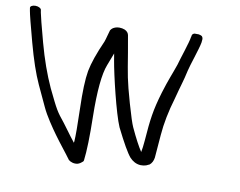

<svg xmlns="http://www.w3.org/2000/svg" viewBox="-131 -794 1188 951"><g transform="rotate(10 462.5 -318.5)"><path d="M-51.7 -671 -49.4 -657C-46.4 -638.9 -33.6 -588.8 -10.7 -504C12 -420.2 34.6 -353.9 57.5 -304.4C79.5 -257.3 95.7 -222.5 106.1 -200C124.7 -159.1 161.9 -105.2 184.9 -73.5C214.2 -32.9 242.4 0.6 269.6 38C269.6 38 269.7 37.7 269.7 37.7C269.7 37.7 269.9 38 269.9 38C279.3 46.1 298 52.8 316.6 47.7C323.6 45.4 329 41.9 334 37.5C338.6 33.9 342.4 31.6 343 26.1C349 -20.5 351.1 -94.6 349.1 -195C346.8 -323.3 355.6 -411.6 374 -458C382.8 -481 390.5 -500.2 398.2 -521.1L403.7 -488.2C415.5 -417.3 460.2 -228.9 488.1 -165.3C524.6 -92.2 550.2 -47 568.1 -26.2C582 -11.5 600.1 -0.1 622.9 1C632.7 1.4 642 0 650.4 -2.7C655.2 -4.4 659.7 -6.5 664.1 -9C664.1 -9 664.7 -9.4 664.7 -9.4C664.7 -9.4 665.4 -9 665.4 -9C677.6 -18.4 684 -31.7 686.4 -47.9C688.2 -65.5 691.3 -104.1 695.8 -163.9C700.4 -222.3 712.8 -285.6 733.2 -353.7C750.9 -422.6 760.6 -446.7 772 -500.3C777.2 -525.8 809.8 -618.3 814.9 -649.1L815 -649.4L816 -660.2C817.1 -667 816.9 -673.6 811.8 -680.3C807.6 -683.9 800.9 -686 794.4 -687.1C787.9 -686.8 780.4 -686.7 773.2 -687.2C766.5 -685.2 762.9 -681.4 761.5 -677.8L759.2 -666.5L759 -667C756.5 -642.9 723.5 -547.1 716.9 -521C698.7 -467.9 686.6 -443 664.7 -371.8C636.4 -276.8 630.7 -230.4 622.5 -122.8C620.4 -97.2 617.8 -77.7 614.9 -63.8C599.7 -86.3 578.8 -125.1 554.6 -177.6C547.4 -193.1 534.7 -231.5 517.7 -291.1C484.6 -408 483.7 -423.6 464.8 -537.5C457.2 -583 452.3 -611.2 449.9 -622.7C447.9 -632.1 441.9 -640.9 429.1 -646.7C420.8 -650 411.2 -651.8 402 -651.8C385.5 -651.8 374 -646.1 366.9 -640.6C363.4 -637.5 360.6 -634.3 358.7 -631C358.7 -631 358.6 -630.7 358.6 -630.7C358.6 -630.7 358.3 -631 358.3 -631C352.6 -613.6 347 -586.9 340.9 -570.8C312.4 -507 294.1 -454.3 286.3 -413.2C278.8 -370.6 276.5 -307.2 279.1 -222.5C281.5 -139.4 281.6 -84.3 279.7 -58.4C279.3 -55.6 279.1 -54.3 278.5 -50.8C277.6 -52 273.9 -57 271.6 -60C254.4 -80.9 231.2 -114.8 212.7 -138.4C170.7 -190.8 168.8 -193.7 119.2 -296.3C89.8 -360.2 64.3 -432 42.4 -512.7C20.2 -594.9 7.7 -644 5.6 -657L3.3 -671C1.9 -679.2 -11.7 -686 -26.7 -686C-41.8 -686 -53.1 -679.2 -51.7 -671Z"/></g></svg>

Font: MewTooHand
Style: BdWideLta
Weight: 400
Designer: Mew Too, Robert Jablonski
Version: Version 0.77